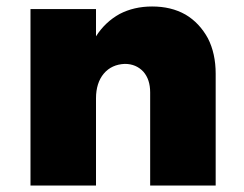

<svg xmlns="http://www.w3.org/2000/svg" viewBox="-20 -572 752 592"><path d="M552 -527C522 -544 488 -552 449 -552C411 -552 378 -544 349 -529C320 -513 295 -490 276 -460V-544H74V0H276V-269C276 -300 284 -326 300 -345C316 -364 338 -374 365 -375C388 -375 407 -367 422 -351C436 -335 443 -314 443 -287V0H645V-345C645 -386 637 -423 621 -454C604 -485 581 -510 552 -527Z"/></svg>

Font: Argentum Sans ExtraBold
Style: Regular
Weight: 800
Designer: Julieta Ulanovsky
Foundry: Julieta Ulanovsky
Version: Version 5.001;February 15, 2019;FontCreator 11.5.0.2425 64-b